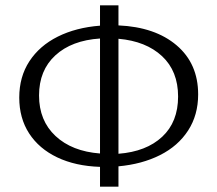

<svg xmlns="http://www.w3.org/2000/svg" viewBox="-20 -688 812 718"><path d="M354 -64Q262 -67 194 -99.5Q126 -132 89 -189Q52 -246 52 -323Q52 -401 90 -459Q128 -517 196 -551Q264 -585 354 -592V-668H423V-593Q560 -587 640.5 -518.5Q721 -450 721 -335Q721 -258 683.5 -200Q646 -142 578.5 -108Q511 -74 423 -66V10H354ZM354 -114V-544Q248 -537 187 -481Q126 -425 126 -331Q126 -237 187.5 -179.5Q249 -122 354 -114ZM646 -327Q646 -422 586 -478Q526 -534 423 -543V-113Q527 -121 586.5 -176.5Q646 -232 646 -327Z"/></svg>

Font: QiushuiShotai Bright
Style: Regular
Weight: 400
Designer: Christian Thalmann (Catharsis Fonts)
Version: Version 1.250;